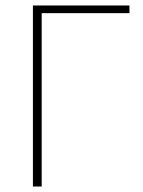

<svg xmlns="http://www.w3.org/2000/svg" viewBox="-20 -680 520 700"><path d="M100 0V-660H452V-632H132V0Z"/></svg>

Font: Source Sans 3 VF
Style: Regular
Weight: 200
Designer: Paul D. Hunt
Foundry: Adobe
Version: Version 3.046;hotconv 1.0.118;makeotfexe 2.5.65603